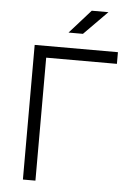

<svg xmlns="http://www.w3.org/2000/svg" viewBox="-60 -940 705 985"><g transform="rotate(5 293.0 -447.0)"><path d="M95.7 0H160.2V-633.3H524.4V-693.4H95.7ZM263.2 -771.5H337.4L458 -893.6H372.1Z"/></g></svg>

Font: Cascadia Mono NF Light
Style: Regular
Weight: 300
Monospace: yes
Designer: Aaron Bell
Foundry: Saja Typeworks
Version: Version 2404.023